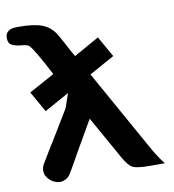

<svg xmlns="http://www.w3.org/2000/svg" viewBox="-107 -759 760 840"><g transform="rotate(-10 272.5 -339.0)"><path d="M-28 -649Q-28 -667 -18 -676Q-8 -685 3 -687Q14 -689 32 -689Q99 -689 135.5 -675Q172 -661 194 -626L216 -587Q220 -579 232 -556.5Q244 -534 253 -520Q271 -530 309 -551.5Q347 -573 365 -583L417 -491L305 -429L505 -71Q530 -25 558 10H495Q437 10 417 1Q397 -8 374 -50L268 -239Q227 -169 197 -116Q167 -63 156 -43.5Q145 -24 135 -9Q119 9 96 11H94Q69 11 48.5 -7.5Q28 -26 28 -49Q28 -64 36 -78.5Q44 -93 84 -158V-157Q112 -203 172 -302L194 -366Q116 -322 84 -305L32 -397L145 -459Q84 -577 63 -598Q54 -605 29.5 -607Q5 -609 -11.5 -617Q-28 -625 -28 -649Z"/></g></svg>

Font: Coval
Style: Bold
Weight: 700
Foundry: Context Ltd
Version: Version 001.000